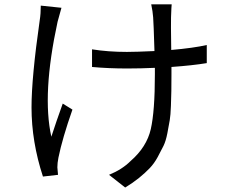

<svg xmlns="http://www.w3.org/2000/svg" viewBox="-20 -797 1040 871"><path d="M165 -771.5 258.8 -761.7Q254.9 -749 241.2 -698.2Q169.9 -370.1 212.9 -176.8Q235.4 -246.1 264.6 -327.1L308.6 -299.8Q262.7 -168.9 245.1 -82Q240.2 -57.6 240.2 -38.1L243.2 -3.9L174.8 3.9Q123 -154.3 123 -309.6Q123 -445.3 160.2 -705.1Q165 -734.4 165 -771.5ZM918 -592.8V-510.7Q853.5 -500 757.8 -493.2V-459Q757.8 -409.2 757.3 -384.8Q756.8 -360.4 755.4 -317.4Q753.9 -274.4 750 -251.5Q746.1 -228.5 739.3 -192.9Q732.4 -157.2 721.7 -135.3Q710.9 -113.3 695.3 -84.5Q679.7 -55.7 659.2 -34.2Q638.7 -12.7 610.4 10.3Q582 33.2 547.9 53.7L474.6 -3.9Q534.2 -28.3 572.3 -66.4Q645.5 -129.9 664.1 -211.4Q682.6 -293 682.6 -460V-489.3Q619.1 -486.3 556.6 -486.3Q472.7 -486.3 397.5 -493.2V-573.2Q470.7 -561.5 555.7 -561.5Q596.7 -561.5 680.7 -565.4Q676.8 -695.3 674.8 -717.8Q672.9 -745.1 666 -777.3H758.8Q757.8 -772.5 755.9 -718.8Q754.9 -695.3 756.8 -570.3Q857.4 -579.1 918 -592.8Z"/></svg>

Font: GenEi Gothic M Regular
Style: Regular
Weight: 400
Designer: o_tamon (Modified); [Source Han Sans]
Ryoko NISHIZUKA  (kana & ideographs); Paul D. Hunt (Latin, Greek & Cyrillic); Wenl
Version: Version 1.1a;Original Version 1.004